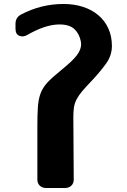

<svg xmlns="http://www.w3.org/2000/svg" viewBox="-20 -941 640 966"><path d="M440 -533Q411 -503 393 -481.5Q375 -460 365 -440.5Q355 -421 352 -400.5Q349 -380 349 -352L351 -38Q351 -18 338.5 -6.5Q326 5 306 5H213Q193 5 180.5 -6.5Q168 -18 168 -38V-308Q168 -364 170.5 -401Q173 -438 182 -465Q191 -492 208.5 -514Q226 -536 257 -562L315 -611Q360 -649 376 -677Q392 -705 387 -731Q380 -770 355 -794Q330 -818 279 -818Q209 -818 117 -765Q96 -753 77 -761Q58 -769 58 -796V-821Q58 -853 86 -868Q187 -921 299 -921Q354 -921 399 -906Q444 -891 476 -863.5Q508 -836 525.5 -797Q543 -758 543 -710Q543 -662 514 -621.5Q485 -581 440 -533Z"/></svg>

Font: OpenDyslexic3
Style: Bold
Weight: 700
Designer: Abelardo Gonzalez
Version: Version 1.000;PS 001.001;hotconv 1.0.56